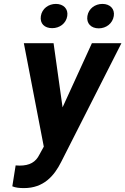

<svg xmlns="http://www.w3.org/2000/svg" viewBox="-20 -749 641 982"><path d="M102 -528 204 1 182 41C163 80 132 98 80 98C73 98 67 97 60 97L43 204C60 211 79 213 103 213C203 213 257 151 293 79L601 -528H450L300 -200L254 -528ZM189 -667C183 -628 208 -605 247 -605C285 -605 318 -629 324 -667C330 -704 304 -729 266 -729C228 -729 195 -705 189 -667ZM427 -667C421 -629 446 -604 485 -604C523 -604 556 -629 562 -667C568 -704 542 -729 504 -729C466 -729 433 -705 427 -667Z"/></svg>

Font: Asimov Pro
Style: BdObl
Weight: 700
Designer: Google
Version: Version 2.000980; 2014